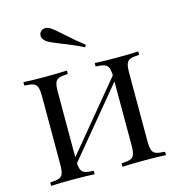

<svg xmlns="http://www.w3.org/2000/svg" viewBox="-124 -980 1006 1087"><g transform="rotate(-15 378.5 -436.0)"><path d="M42 0ZM633.3 -502V-106Q633.3 -68.4 639.4 -51.3Q645.5 -34.2 661.9 -27.8Q678.2 -21.5 714.4 -20V0Q672.9 -2.9 586.4 -2.9Q506.3 -2.9 459.5 0V-20Q495.6 -21.5 512 -27.8Q528.3 -34.2 534.4 -51.3Q540.5 -68.4 540.5 -106V-478.5L215.8 -86.4Q217.3 -58.6 224.4 -45.2Q231.4 -31.7 247.6 -26.6Q263.7 -21.5 296.4 -20V0Q250 -2.9 169.4 -2.9Q83 -2.9 41.5 0V-20Q77.6 -21.5 94 -27.8Q110.4 -34.2 116.5 -51.3Q122.6 -68.4 122.6 -106V-502Q122.6 -539.6 116.5 -556.6Q110.4 -573.7 94 -580.1Q77.6 -586.4 41.5 -587.9V-607.9Q83 -605 169.4 -605Q250 -605 296.4 -607.9V-587.9Q260.3 -586.4 243.9 -580.1Q227.5 -573.7 221.4 -556.6Q215.3 -539.6 215.3 -502V-121.1L540.5 -514.2Q539.6 -545.9 532.7 -560.5Q525.9 -575.2 509.8 -580.8Q493.7 -586.4 459.5 -587.9V-607.9Q506.3 -605 586.4 -605Q672.4 -605 714.4 -607.9V-587.9Q678.2 -586.4 661.9 -580.1Q645.5 -573.7 639.4 -556.6Q633.3 -539.6 633.3 -502ZM331.1 -811Q393.1 -754.9 437.5 -721.2L430.7 -708Q372.6 -737.3 301.8 -764.2Q247.6 -785.6 229.5 -796.9Q203.1 -814.5 203.1 -836.4Q203.1 -845.7 208.5 -855Q219.7 -871.6 239.3 -871.6Q254.4 -871.6 269.5 -861.8Q289.6 -849.1 331.1 -811Z"/></g></svg>

Font: Playfair Display SC
Style: Regular
Weight: 400
Designer: Claus Eggers Sørensen
Foundry: Claus Eggers Sørensen
Version: Version 1.004;PS 001.004;hotconv 1.0.70;makeotf.lib2.5.58329